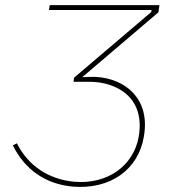

<svg xmlns="http://www.w3.org/2000/svg" viewBox="-20 -720 663 749"><path d="M264 8C409 20 519 -57 541 -186C571 -353 443 -425 331 -420L301 -419L598 -672L602 -700H174L171 -681H571L570 -673L269 -417L267 -401H328C434 -401 548 -341 521 -186C501 -73 399 0 270 -11C170 -20 89 -74 46 -161L30 -153C77 -59 156 -2 264 8Z"/></svg>

Font: Fixel Display Thin
Style: Italic
Weight: 100
Italic angle: -10°
Designer: AlfaBravo + MacPaw
Foundry: Kyrylo Tkachov, Marchela Mozhyna, Serhii Makarenko, Maria Weinstein, Zakhar Kryvoshyya
Version: Version 1.210;Glyphs 3.2 (3217)